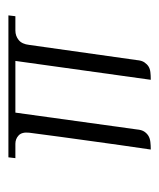

<svg xmlns="http://www.w3.org/2000/svg" viewBox="20 -402 387 468"><g transform="rotate(-90 214.0 -167.5)"><path d="M65 -341H411L409 -324H374Q361 -324 351 -316Q341 -308 339 -290L302 -28Q301 -16 296.5 -9.5Q292 -3 286.5 0.5Q281 4 273 5Q265 6 254 6L300 -324H174L133 -28Q132 -16 127.5 -9.5Q123 -3 117 0.5Q111 4 102.5 5Q94 6 84 6Q90 -34 95 -70Q100 -106 105 -142Q110 -178 115 -214.5Q120 -251 125 -290Q127 -308 118.5 -316Q110 -324 98 -324H63Z"/></g></svg>

Font: Genos Light
Style: Italic
Weight: 300
Italic angle: -8°
Designer: Robert E. Leuschke
Foundry: Robert E. Leuschke
Version: Version 1.010